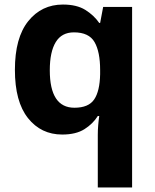

<svg xmlns="http://www.w3.org/2000/svg" viewBox="-20 -576 673 836"><path d="M405.8 240.2V11.2Q405.8 -9.3 407.5 -30Q409.2 -50.8 412.1 -70.8H405.8Q384.8 -37.1 347.9 -13.7Q311 9.8 251 9.8Q158.7 9.8 101.8 -61.8Q44.9 -133.3 44.9 -272Q44.9 -411.6 103 -483.9Q161.1 -556.2 253.9 -556.2Q314 -556.2 351.3 -533Q388.7 -509.8 412.1 -476.1H416L429.2 -545.9H555.2V240.2ZM304.2 -106.9Q365.7 -106.9 390.1 -143.1Q414.6 -179.2 416 -252.9V-271Q416 -350.6 391.6 -392.8Q367.2 -435.1 301.8 -435.1Q248.5 -435.1 222.7 -392.6Q196.8 -350.1 196.8 -270Q196.8 -106.9 304.2 -106.9Z"/></svg>

Font: Open Sans
Style: Bold
Weight: 700
Designer: Monotype Design Team
Foundry: Monotype Imaging Inc.
Version: Version 3.000; ttfautohint (v1.8.4)